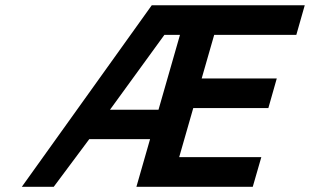

<svg xmlns="http://www.w3.org/2000/svg" viewBox="-20 -714 1185 734"><path d="M608.4 -580.6 400.4 -294.4H585.9L668 -580.6ZM560.1 -693.8H1145L1112.8 -580.6H798.8L751 -414.1H1038.1L1005.9 -300.8H718.8L665 -113.3H979L946.3 0H501.5L553.7 -182.1H321.3L185.5 0H63.5Z"/></svg>

Font: Cantarell
Style: Bold Italic
Weight: 700
Italic angle: -16°
Designer: Dave Crossland
Version: Version 1.004